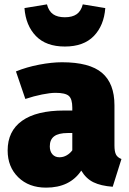

<svg xmlns="http://www.w3.org/2000/svg" viewBox="-20 -839 591 879"><path d="M536 -111 496 16Q442 12 408 -4.5Q374 -21 352 -58Q300 20 191 20Q112 20 63.5 -27.5Q15 -75 15 -150Q15 -239 81 -286Q147 -333 273 -333H311V-346Q311 -386 295 -400Q279 -414 234 -414Q210 -414 172.5 -406.5Q135 -399 96 -386L53 -512Q102 -532 159.5 -543Q217 -554 264 -554Q390 -554 447 -505.5Q504 -457 504 -357V-173Q504 -145 511 -131.5Q518 -118 536 -111ZM311 -151V-230H290Q248 -230 228 -215Q208 -200 208 -169Q208 -146 220 -132.5Q232 -119 252 -119Q270 -119 285.5 -128Q301 -137 311 -151ZM92 -802 195 -819Q203 -788 223 -774Q243 -760 277 -760Q311 -760 331 -774Q351 -788 359 -819L462 -802Q456 -722 409.5 -674Q363 -626 277 -626Q191 -626 144.5 -674Q98 -722 92 -802Z"/></svg>

Font: FiraGO Heavy
Style: Regular
Weight: 900
Designer: bBox Type
Foundry: bBox Type GmbH
Version: Version 1.001